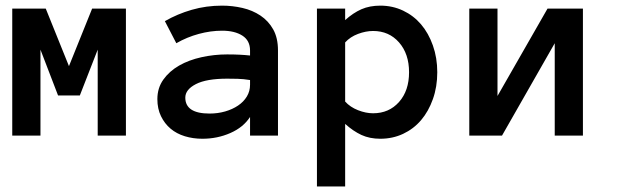

<svg xmlns="http://www.w3.org/2000/svg" viewBox="-20 -486 2224 688"><path d="M431.2 0H330.1V-308.1L266.1 -144H188L125 -308.1V0H23.9V-455.1H144L227.1 -249L310.1 -455.1H431.2Z M543.9 -130.9Q543.9 -170.9 565.4 -200.9Q586.9 -231 621.8 -251Q656.7 -271 701.9 -281Q747.1 -291 793.9 -291Q819.8 -291 838.4 -290Q856.9 -289.1 876 -287.1V-305.2Q876 -340.8 848.4 -358.4Q820.8 -376 775.9 -376Q734.9 -376 692.4 -364.5Q649.9 -353 611.8 -331.1L570.8 -410.2Q615.7 -436 667.2 -450.9Q718.8 -465.8 775.9 -465.8Q813 -465.8 848.9 -457.5Q884.8 -449.2 913.3 -430.2Q941.9 -411.1 959 -380.6Q976.1 -350.1 976.1 -305.2V0H876V-66.9Q852.1 -29.8 805.4 -9.3Q758.8 11.2 705.1 11.2Q671.9 11.2 642.3 2.2Q612.8 -6.8 591.3 -24.9Q569.8 -43 556.9 -69.6Q543.9 -96.2 543.9 -130.9ZM731 -79.1Q760.7 -79.1 786.9 -86.7Q813 -94.2 833 -107.7Q853 -121.1 864.5 -140.1Q876 -159.2 876 -182.1V-199.2Q852.1 -203.1 831.1 -203.6Q810.1 -204.1 793.9 -204.1Q719.7 -204.1 681.9 -184.6Q644 -165 644 -136.2Q644 -79.1 731 -79.1Z M1115.7 -455.1H1216.8V-414.1Q1245.6 -439.9 1275.1 -452.9Q1304.7 -465.8 1342.8 -465.8Q1386.7 -465.8 1424.3 -448Q1461.9 -430.2 1488.8 -398.7Q1515.6 -367.2 1531.2 -323Q1546.9 -278.8 1546.9 -227.1Q1546.9 -174.8 1531.2 -130.9Q1515.6 -86.9 1488.8 -55.4Q1461.9 -23.9 1424.3 -6.3Q1386.7 11.2 1342.8 11.2Q1304.7 11.2 1275.1 -2.4Q1245.6 -16.1 1216.8 -42V182.1H1115.7ZM1216.8 -122.1Q1234.9 -102.1 1262.9 -91.1Q1291 -80.1 1316.9 -80.1Q1374 -80.1 1409.9 -120.6Q1445.8 -161.1 1445.8 -227.1Q1445.8 -293 1409.9 -334Q1374 -375 1316.9 -375Q1291 -375 1262.9 -364.5Q1234.9 -354 1216.8 -334Z M1661.6 -455.1H1762.7V-142.1L1941.9 -455.1H2068.8V0H1967.8V-331.1L1778.8 0H1661.6Z"/></svg>

Font: Anonymous Pro
Style: Bold
Weight: 700
Monospace: yes
Designer: Mark Simonson
Version: Version 1.003